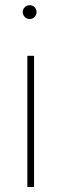

<svg xmlns="http://www.w3.org/2000/svg" viewBox="-20 -559 238 754"><path d="M87.4 -339.8H113.8V175.3H87.4ZM123.5 -511.7Q123.5 -500.5 115.7 -492.4Q107.9 -484.4 96.7 -484.4Q85.4 -484.4 77.4 -492.4Q69.3 -500.5 69.3 -511.7Q69.3 -522.9 77.4 -530.8Q85.4 -538.6 96.7 -538.6Q107.9 -538.6 115.7 -530.8Q123.5 -522.9 123.5 -511.7Z"/></svg>

Font: RobotoDraft Thin
Style: Regular
Weight: 250
Version: Version 2.001153; 2014